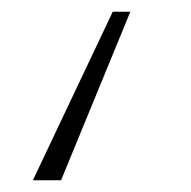

<svg xmlns="http://www.w3.org/2000/svg" viewBox="-20 -310 326 327"><path d="M172 -290H202L84 -3H36Z"/></svg>

Font: Hanken Grotesk ExtraLight
Style: Regular
Weight: 200
Designer: Alfredo Marco Pradil
Foundry: Hanken Design Co.
Version: Version 3.014